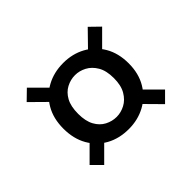

<svg xmlns="http://www.w3.org/2000/svg" viewBox="-96 -660 725 725"><g transform="rotate(-45 266.0 -297.5)"><path d="M266 -121Q215 -121 176 -142.5Q137 -164 114.5 -203.5Q92 -243 92 -297Q92 -351 115 -390.5Q138 -430 177.5 -451.5Q217 -473 267 -473Q316 -473 355.5 -451.5Q395 -430 418 -390.5Q441 -351 441 -297Q441 -243 417.5 -203.5Q394 -164 354.5 -142.5Q315 -121 266 -121ZM104 -91 65 -130 148 -213 189 -176ZM429 -91 350 -171 388 -210 468 -130ZM266 -186Q289 -186 311 -197.5Q333 -209 347.5 -233.5Q362 -258 362 -297Q362 -337 347.5 -361.5Q333 -386 311 -397.5Q289 -409 266 -409Q242 -409 220 -397.5Q198 -386 184.5 -361.5Q171 -337 171 -297Q171 -258 184.5 -233.5Q198 -209 220 -197.5Q242 -186 266 -186ZM147 -385 65 -466 104 -504 186 -422ZM383 -381 348 -421 429 -504 468 -466Z"/></g></svg>

Font: DM Sans 16pt
Style: Regular
Weight: 400
Version: Version 4.004;gftools[0.9.30]